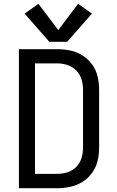

<svg xmlns="http://www.w3.org/2000/svg" viewBox="-20 -995 616 1015"><path d="M80 0H282Q317 0 351.5 -7.5Q386 -15 416 -33.5Q446 -52 467 -81.5Q488 -111 496 -145Q504 -179 504 -215V-521Q504 -556 496 -590.5Q488 -625 467 -654Q446 -683 416 -702Q386 -721 351.5 -728Q317 -735 282 -735H80ZM165 -76V-660H282Q309 -660 336 -651.5Q363 -643 383 -622.5Q403 -602 411 -575Q419 -548 419 -521V-215Q419 -187 411 -160Q403 -133 383 -112.5Q363 -92 336 -84Q309 -76 282 -76ZM241 -774H335L466 -923L393 -975L288 -836L183 -975L110 -923Z"/></svg>

Font: Iosevka Sparkle
Style: Regular
Weight: 400
Designer: Belleve Invis
Foundry: Belleve Invis
Version: Version 4.5.0; ttfautohint (v1.8.3)